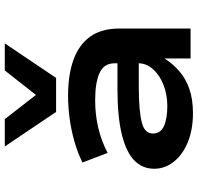

<svg xmlns="http://www.w3.org/2000/svg" viewBox="-32 -783 825 801"><g transform="rotate(-90 380.5 -382.5)"><path d="M309 10Q241 10 189 -11Q137 -32 107 -69Q77 -106 77 -152Q77 -200 111 -234Q145 -268 219 -286.5Q293 -305 412 -305H539V-216H420Q365 -216 327.5 -212.5Q290 -209 267 -202.5Q244 -196 234 -184.5Q224 -173 224 -157Q224 -125 255 -111Q286 -97 339 -97Q386 -97 427 -113Q468 -129 492.5 -157Q517 -185 517 -217V-317Q517 -361 477 -379.5Q437 -398 362 -398Q304 -398 249.5 -385.5Q195 -373 143 -346L103 -451Q144 -471 189 -484Q234 -497 283 -504Q332 -511 382 -511Q469 -511 531.5 -488.5Q594 -466 628 -419Q662 -372 662 -296V0H537V-107H536Q515 -74 484 -47Q453 -20 410 -5Q367 10 309 10ZM314 -561 170 -775H284L385 -645L487 -775H600L456 -561Z"/></g></svg>

Font: Nunito Sans 7pt Expanded
Style: Bold
Weight: 700
Width: 7
Designer: Vernon Adams
Foundry: Vernon Adams
Version: Version 3.101;gftools[0.9.27]